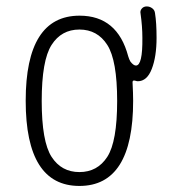

<svg xmlns="http://www.w3.org/2000/svg" viewBox="-20 -580 540 609"><path d="M320.3 -437.5Q289.1 -486.3 231.9 -486.3Q174.8 -486.3 143.6 -437.5Q112.3 -388.7 112.3 -259.8Q112.3 -130.9 143.6 -82.5Q174.8 -34.2 231.9 -34.2Q289.1 -34.2 320.3 -82.5Q351.6 -130.9 351.6 -259.8Q351.6 -388.7 320.3 -437.5ZM232.4 -530.3Q352.5 -530.3 386.7 -401.4Q389.6 -391.6 393.6 -384.8Q403.3 -372.1 411.1 -372.1Q432.6 -372.1 431.6 -460Q431.6 -496.1 425.8 -537.1Q423.8 -545.9 429.7 -552.7Q435.5 -559.6 445.3 -559.6Q455.1 -559.6 462.9 -553.7Q470.7 -547.9 471.7 -538.1Q476.6 -507.8 476.6 -460Q476.6 -400.4 461.4 -361.3Q446.3 -322.3 417 -322.3Q414.1 -322.3 408.2 -324.2Q400.4 -326.2 400.4 -319.3Q402.3 -283.2 402.3 -259.8Q402.3 9.8 231.9 9.8Q61.5 9.8 61.5 -260.3Q61.5 -530.3 232.4 -530.3Z"/></svg>

Font: Rounded Mgen+ 2m light
Style: Regular
Weight: 200
Designer: [Source Han Sans]
Ryoko NISHIZUKA  (kana & ideographs); Paul D. Hunt (Latin, Greek & Cyrillic); Wenlong ZHANG  (bopomofo
Version: Version 1.059.20150602